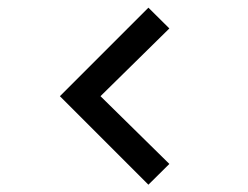

<svg xmlns="http://www.w3.org/2000/svg" viewBox="-20 -572 662 513"><path d="M376.5 -78.5 432.5 -134 248.5 -315 432.5 -496 376.5 -551.5 140 -315Z"/></svg>

Font: Eudonet Medium
Style: Regular
Weight: 500
Designer: Mikhail Sharanda
Foundry: Mikhail Sharanda
Version: Version 4.503;Glyphs 3.1.2 (3151)